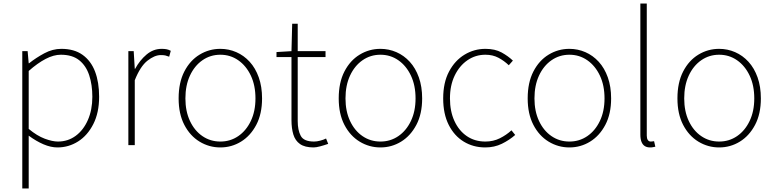

<svg xmlns="http://www.w3.org/2000/svg" viewBox="-20 -814 4347 1077"><path d="M105 243V-527H135L141 -459H143Q182 -490 228.5 -515Q275 -540 324 -540Q396 -540 443 -506.5Q490 -473 513 -413Q536 -353 536 -271Q536 -182 503.5 -118Q471 -54 418 -20.5Q365 13 302 13Q265 13 224 -4.5Q183 -22 141 -53V46V243ZM305 -20Q361 -20 404.5 -52Q448 -84 473 -141Q498 -198 498 -271Q498 -338 480.5 -391.5Q463 -445 424.5 -476Q386 -507 321 -507Q281 -507 236 -483.5Q191 -460 141 -416V-91Q188 -52 231 -36Q274 -20 305 -20Z M700 0V-527H730L736 -428H738Q764 -476 802 -508Q840 -540 887 -540Q901 -540 913 -538Q925 -536 938 -529L929 -496Q916 -501 907 -503Q898 -505 882 -505Q847 -505 807 -473.5Q767 -442 736 -364V0Z M1216 13Q1153 13 1099.5 -19.5Q1046 -52 1014 -113.5Q982 -175 982 -262Q982 -351 1014 -413Q1046 -475 1099.5 -507.5Q1153 -540 1216 -540Q1263 -540 1305.5 -521.5Q1348 -503 1380.5 -467.5Q1413 -432 1431.5 -380Q1450 -328 1450 -262Q1450 -175 1417.5 -113.5Q1385 -52 1332 -19.5Q1279 13 1216 13ZM1216 -20Q1272 -20 1316.5 -50.5Q1361 -81 1387 -135.5Q1413 -190 1413 -262Q1413 -335 1387 -390Q1361 -445 1316.5 -476Q1272 -507 1216 -507Q1160 -507 1115.5 -476Q1071 -445 1045.5 -390Q1020 -335 1020 -262Q1020 -190 1045.5 -135.5Q1071 -81 1115.5 -50.5Q1160 -20 1216 -20Z M1739 13Q1690 13 1663 -6Q1636 -25 1625.5 -59.5Q1615 -94 1615 -140V-494H1531V-522L1615 -527L1619 -681H1650V-527H1806V-494H1650V-135Q1650 -84 1667 -52Q1684 -20 1742 -20Q1757 -20 1776 -25Q1795 -30 1809 -37L1821 -7Q1798 1 1775.5 7Q1753 13 1739 13Z M2114 13Q2051 13 1997.5 -19.5Q1944 -52 1912 -113.5Q1880 -175 1880 -262Q1880 -351 1912 -413Q1944 -475 1997.5 -507.5Q2051 -540 2114 -540Q2161 -540 2203.5 -521.5Q2246 -503 2278.5 -467.5Q2311 -432 2329.5 -380Q2348 -328 2348 -262Q2348 -175 2315.5 -113.5Q2283 -52 2230 -19.5Q2177 13 2114 13ZM2114 -20Q2170 -20 2214.5 -50.5Q2259 -81 2285 -135.5Q2311 -190 2311 -262Q2311 -335 2285 -390Q2259 -445 2214.5 -476Q2170 -507 2114 -507Q2058 -507 2013.5 -476Q1969 -445 1943.5 -390Q1918 -335 1918 -262Q1918 -190 1943.5 -135.5Q1969 -81 2013.5 -50.5Q2058 -20 2114 -20Z M2702 13Q2635 13 2581.5 -19.5Q2528 -52 2497 -113.5Q2466 -175 2466 -262Q2466 -351 2499 -413Q2532 -475 2586 -507.5Q2640 -540 2703 -540Q2757 -540 2794 -519.5Q2831 -499 2857 -474L2834 -448Q2808 -473 2776 -490Q2744 -507 2703 -507Q2647 -507 2602 -476Q2557 -445 2530.5 -390Q2504 -335 2504 -262Q2504 -190 2529 -135.5Q2554 -81 2598.5 -50.5Q2643 -20 2703 -20Q2747 -20 2784 -38.5Q2821 -57 2849 -83L2870 -57Q2837 -28 2795 -7.5Q2753 13 2702 13Z M3174 13Q3111 13 3057.5 -19.5Q3004 -52 2972 -113.5Q2940 -175 2940 -262Q2940 -351 2972 -413Q3004 -475 3057.5 -507.5Q3111 -540 3174 -540Q3221 -540 3263.5 -521.5Q3306 -503 3338.5 -467.5Q3371 -432 3389.5 -380Q3408 -328 3408 -262Q3408 -175 3375.5 -113.5Q3343 -52 3290 -19.5Q3237 13 3174 13ZM3174 -20Q3230 -20 3274.5 -50.5Q3319 -81 3345 -135.5Q3371 -190 3371 -262Q3371 -335 3345 -390Q3319 -445 3274.5 -476Q3230 -507 3174 -507Q3118 -507 3073.5 -476Q3029 -445 3003.5 -390Q2978 -335 2978 -262Q2978 -190 3003.5 -135.5Q3029 -81 3073.5 -50.5Q3118 -20 3174 -20Z M3626 13Q3609 13 3597 5.5Q3585 -2 3578.5 -18Q3572 -34 3572 -59V-794H3608V-53Q3608 -37 3614 -28.5Q3620 -20 3630 -20Q3633 -20 3637 -20.5Q3641 -21 3649 -22L3656 9Q3649 10 3643 11.5Q3637 13 3626 13Z M4014 13Q3951 13 3897.5 -19.5Q3844 -52 3812 -113.5Q3780 -175 3780 -262Q3780 -351 3812 -413Q3844 -475 3897.5 -507.5Q3951 -540 4014 -540Q4061 -540 4103.5 -521.5Q4146 -503 4178.5 -467.5Q4211 -432 4229.5 -380Q4248 -328 4248 -262Q4248 -175 4215.5 -113.5Q4183 -52 4130 -19.5Q4077 13 4014 13ZM4014 -20Q4070 -20 4114.5 -50.5Q4159 -81 4185 -135.5Q4211 -190 4211 -262Q4211 -335 4185 -390Q4159 -445 4114.5 -476Q4070 -507 4014 -507Q3958 -507 3913.5 -476Q3869 -445 3843.5 -390Q3818 -335 3818 -262Q3818 -190 3843.5 -135.5Q3869 -81 3913.5 -50.5Q3958 -20 4014 -20Z"/></svg>

Font: Noto Sans KR Thin
Style: Regular
Weight: 100
Designer: Ryoko NISHIZUKA 西塚涼子 (kana, bopomofo & ideographs); Paul D. Hunt (Latin, Greek & Cyrillic); Sandoll Communications 산돌커뮤니
Foundry: Adobe
Version: Version 2.004-H2;hotconv 1.0.118;makeotfexe 2.5.65603